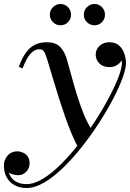

<svg xmlns="http://www.w3.org/2000/svg" viewBox="-76 -681 651 961"><path d="M57.5 260Q22.5 260 -3.2 245.8Q-29 231.5 -42.8 206.2Q-56.5 181 -56.5 148Q-56.5 129.5 -48.2 113Q-40 96.5 -25 86.5Q-10 76.5 10.5 76.5Q24.5 76.5 38.8 82.8Q53 89 62.5 102Q72 115 72 135.5Q72 162.5 54.8 179.2Q37.5 196 15.5 196Q1 196 -15.8 190.5Q-32.5 185 -44 174.5Q-55.5 164 -55.5 148H-36.5Q-36.5 177 -25.5 197.8Q-14.5 218.5 6.5 229.5Q27.5 240.5 56.5 240.5Q94.5 240.5 138.8 213.8Q183 187 228.8 141.2Q274.5 95.5 318.8 39Q363 -17.5 401.8 -77.5Q440.5 -137.5 470.2 -194Q500 -250.5 517 -295Q534 -339.5 534 -364.5Q534 -384 527.2 -403.5Q520.5 -423 506.5 -436.2Q492.5 -449.5 470.5 -449.5V-468.5Q490.5 -468.5 506.2 -459.8Q522 -451 530.8 -436.8Q539.5 -422.5 539.5 -407Q539.5 -389 530.2 -375Q521 -361 505.5 -353Q490 -345 472 -345Q439.5 -345 421.2 -363.8Q403 -382.5 403 -407.5Q403 -433 422 -451.2Q441 -469.5 470.5 -469.5Q502.5 -469.5 520.8 -452.5Q539 -435.5 546.8 -411.2Q554.5 -387 554.5 -365.5Q554.5 -337.5 537.2 -290.2Q520 -243 489.5 -184.8Q459 -126.5 419 -64.8Q379 -3 333.2 54.8Q287.5 112.5 239.5 159Q191.5 205.5 144.8 232.8Q98 260 57.5 260ZM319 64Q301 32.5 283.2 -9.8Q265.5 -52 249 -99.5Q232.5 -147 217.5 -194.5Q202.5 -242 189.8 -285Q177 -328 167 -361.2Q157 -394.5 150 -412.5Q147 -420.5 140.8 -427.5Q134.5 -434.5 119 -434.5Q99 -434.5 77.8 -413Q56.5 -391.5 37 -338.5L18 -346.5Q34.5 -391.5 54.5 -418.5Q74.5 -445.5 99.8 -457.5Q125 -469.5 157.5 -469.5Q204 -469.5 226.2 -445Q248.5 -420.5 259 -382.5Q269 -349 281.2 -303Q293.5 -257 308.8 -207.2Q324 -157.5 343 -110.5Q362 -63.5 386.5 -27Q378 -15.5 370.5 -4.5Q363 6.5 355 17.5Q347 28.5 338.2 40Q329.5 51.5 319 64ZM397 -554.5Q375 -554.5 359.2 -570Q343.5 -585.5 343.5 -607.5Q343.5 -629.5 359.2 -645.2Q375 -661 397 -661Q419 -661 434.2 -645.2Q449.5 -629.5 449.5 -607.5Q449.5 -585.5 434.2 -570Q419 -554.5 397 -554.5ZM227 -554.5Q205 -554.5 189.2 -570Q173.5 -585.5 173.5 -607.5Q173.5 -629.5 189.2 -645.2Q205 -661 227 -661Q249 -661 264.2 -645.2Q279.5 -629.5 279.5 -607.5Q279.5 -585.5 264.2 -570Q249 -554.5 227 -554.5Z"/></svg>

Font: Bodoni Moda 11pt Medium
Style: Italic
Weight: 500
Italic angle: -13°
Designer: Owen Earl
Foundry: indestructible type
Version: Version 2.004